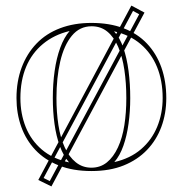

<svg xmlns="http://www.w3.org/2000/svg" viewBox="-20 -597 655 687"><path d="M497 -552 164 70 117 47 450 -577ZM456 -558 136 40 158 51 478 -546ZM307 -515Q372 -515 422 -496Q472 -477 506 -441Q540 -405 557.5 -355.5Q575 -306 575 -246Q575 -191 557.5 -143.5Q540 -96 506 -60.5Q472 -25 422.5 -5Q373 15 307 15Q241 15 190.5 -5Q140 -25 106.5 -60.5Q73 -96 56 -143.5Q39 -191 39 -246Q39 -306 57.5 -355.5Q76 -405 110.5 -441Q145 -477 195 -496Q245 -515 307 -515ZM308 -503Q265 -503 237 -469Q209 -435 195.5 -377Q182 -319 182 -246Q182 -195 189 -149.5Q196 -104 211.5 -70Q227 -36 251 -16.5Q275 3 307 3Q339 3 362.5 -16Q386 -35 402 -69.5Q418 -104 425 -149Q432 -194 432 -246Q432 -300 425 -347Q418 -394 403 -429Q388 -464 364.5 -483.5Q341 -503 308 -503ZM53 -246Q53 -190 72 -142.5Q91 -95 129.5 -62Q168 -29 227 -16Q207 -39 194 -74.5Q181 -110 175 -154Q169 -198 169 -246Q169 -297 175.5 -343Q182 -389 195.5 -426Q209 -463 229 -486Q174 -473 134 -440Q94 -407 73.5 -358Q53 -309 53 -246ZM562 -246Q562 -308 542 -357Q522 -406 483.5 -439Q445 -472 388 -485Q409 -462 421.5 -425.5Q434 -389 440 -343Q446 -297 446 -246Q446 -199 440 -155Q434 -111 421.5 -75.5Q409 -40 389 -17Q446 -30 484.5 -63Q523 -96 542.5 -143.5Q562 -191 562 -246Z"/></svg>

Font: Kalnia Glaze Thin Medium
Style: Regular
Weight: 500
Version: Version 1.110